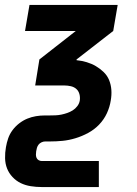

<svg xmlns="http://www.w3.org/2000/svg" viewBox="-31 -540 551 775"><path d="M137 215Q115 215 93 211.5Q71 208 52.5 199Q34 190 19.5 174.5Q5 159 -2.5 140Q-10 121 -10.5 98.5Q-11 76 -7 54Q-4 36 2 18.5Q8 1 19.5 -14.5Q31 -30 46.5 -42Q62 -54 79 -61Q96 -68 114 -71Q132 -74 150 -74H169Q181 -74 193 -74.5Q205 -75 217 -77.5Q229 -80 240.5 -84Q252 -88 262.5 -94.5Q273 -101 281 -111.5Q289 -122 291 -134Q293 -148 289.5 -160.5Q286 -173 277 -181Q268 -189 255 -192Q242 -195 229 -195H111L128 -300L275 -415H70L88 -520H444L426 -415L278 -300V-297Q299 -295 319 -289Q339 -283 356 -273Q373 -263 387.5 -249Q402 -235 409.5 -216.5Q417 -198 418.5 -177Q420 -156 416 -134Q412 -108 400.5 -83Q389 -58 369.5 -37.5Q350 -17 325 -3.5Q300 10 273.5 18Q247 26 221.5 28.5Q196 31 170 31H151Q144 31 136.5 34.5Q129 38 124.5 44Q120 50 118 57Q116 64 115 71Q114 78 114 84.5Q114 91 116.5 97Q119 103 125 106.5Q131 110 138 110H368V215Z"/></svg>

Font: Iosevka SS18 Extrabold
Style: Italic
Weight: 800
Italic angle: -9°
Monospace: yes
Designer: Belleve Invis
Foundry: Belleve Invis
Version: Version 25.1.1; ttfautohint (v1.8.4)